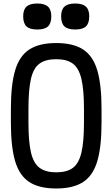

<svg xmlns="http://www.w3.org/2000/svg" viewBox="-20 -1059 640 1093"><path d="M300 14Q203 14 146.5 -23Q90 -60 66 -142Q42 -224 42 -360V-440Q42 -576 66 -658Q90 -740 146.5 -777Q203 -814 300 -814Q397 -814 453.5 -777Q510 -740 534 -658Q558 -576 558 -440V-360Q558 -224 534 -142Q510 -60 453.5 -23Q397 14 300 14ZM300 -78Q361 -78 395 -103.5Q429 -129 443.5 -190.5Q458 -252 458 -360V-440Q458 -548 443.5 -609.5Q429 -671 395 -696.5Q361 -722 300 -722Q239 -722 204.5 -696.5Q170 -671 156 -609.5Q142 -548 142 -440V-360Q142 -252 156.5 -190.5Q171 -129 205.5 -103.5Q240 -78 300 -78ZM408 -891Q366 -891 347 -908.5Q328 -926 328 -966Q328 -1004 347 -1021.5Q366 -1039 408 -1039Q450 -1039 469 -1021.5Q488 -1004 488 -966Q488 -926 469 -908.5Q450 -891 408 -891ZM192 -891Q150 -891 131 -908.5Q112 -926 112 -966Q112 -1004 131 -1021.5Q150 -1039 192 -1039Q234 -1039 253 -1021.5Q272 -1004 272 -966Q272 -926 253 -908.5Q234 -891 192 -891Z"/></svg>

Font: Victor Mono
Style: Bold
Weight: 700
Monospace: yes
Designer: Rune Bjørnerås
Version: Version 1.561;gftools[0.9.30]